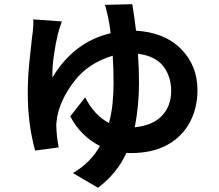

<svg xmlns="http://www.w3.org/2000/svg" viewBox="-20 -823 1040 913"><path d="M621 -218Q705 -226 749.5 -272Q794 -318 794 -392Q794 -459 756.5 -508Q719 -557 636 -567Q641 -499 641 -428Q641 -323 621 -218ZM479 -800 609 -803Q617 -757 627 -677Q763 -669 841 -590Q919 -511 919 -394Q919 -310 883 -242Q847 -174 776.5 -134.5Q706 -95 600 -95Q591 -95 581 -96Q538 0 446 70L327 0Q413 -51 455 -129Q364 -175 314 -270L385 -360Q427 -276 498 -238Q511 -285 515.5 -334Q520 -383 520 -429Q520 -494 516 -558Q399 -523 333 -436.5Q267 -350 252 -267Q250 -254 248.5 -242.5Q247 -231 248 -218Q248 -206 251 -175.5Q254 -145 259 -122L147 -107Q112 -234 112 -381Q112 -452 119.5 -526.5Q127 -601 133 -651Q135 -663 136 -673Q140 -707 138 -731L274 -721Q262 -687 255 -660Q245 -620 236.5 -562Q228 -504 229 -454Q331 -624 506 -665Q502 -703 496 -731Q495 -736 494 -741Q490 -757 486.5 -773Q483 -789 479 -800Z"/></svg>

Font: Source Han Sans CN Bold
Style: Bold
Weight: 700
Designer: Ryoko NISHIZUKA 西塚涼子 (kana & ideographs); Paul D. Hunt (Latin, Greek & Cyrillic); Wenlong ZHANG 张文龙 (bopomofo); Sandoll 
Foundry: Adobe Systems Incorporated
Version: Version 1.00;May 30, 2023;FontCreator 11.5.0.2422 32-bit